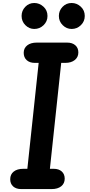

<svg xmlns="http://www.w3.org/2000/svg" viewBox="-20 -1296 617 1316"><path d="M125.5 0Q90.5 0 70.2 -18.2Q50 -36.5 50 -67.5Q50 -101 74 -120Q98 -139 140 -139H167.5L245 -865H218Q184 -865 163.2 -883.5Q142.5 -902 142.5 -934Q142.5 -966 166.5 -985Q190.5 -1004 232 -1004H440.5Q475.5 -1004 496.2 -985.8Q517 -967.5 517 -936.5Q517 -904.5 492.8 -884.8Q468.5 -865 427.5 -865H399.5L322 -139H348Q383 -139 403.2 -120.8Q423.5 -102.5 423.5 -71.5Q423.5 -38.5 399.5 -19.2Q375.5 0 333.5 0ZM471 -1097.5Q436 -1097.5 409.8 -1123.5Q383.5 -1149.5 383.5 -1186.5Q383.5 -1223 408.8 -1249.2Q434 -1275.5 471 -1275.5Q506.5 -1275.5 533.8 -1250.2Q561 -1225 561 -1186.5Q561 -1149.5 534.5 -1123.5Q508 -1097.5 471 -1097.5ZM215 -1097.5Q180 -1097.5 154 -1123.5Q128 -1149.5 128 -1186.5Q128 -1223 153.2 -1249.2Q178.5 -1275.5 215 -1275.5Q250.5 -1275.5 278 -1250.2Q305.5 -1225 305.5 -1186.5Q305.5 -1149.5 278.8 -1123.5Q252 -1097.5 215 -1097.5Z"/></svg>

Font: Edu SA Hand
Style: Regular
Weight: 400
Designer: Tina and Corey Anderson, Eben Sorkin, Mirko Velimirovic
Foundry: Google for Education
Version: Version 2.000